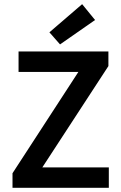

<svg xmlns="http://www.w3.org/2000/svg" viewBox="-20 -901 580 921"><path d="M40 0V-70L356 -556H69V-654H500V-584L183 -98H502V0ZM268 -688 217 -746 374 -881 436 -805Z"/></svg>

Font: Processing Sans Pro Semibold
Style: Regular
Weight: 600
Designer: Paul D. Hunt
Foundry: Adobe Systems Incorporated
Version: Version 2.020;PS 2.000;hotconv 1.0.86;makeotf.lib2.5.63406